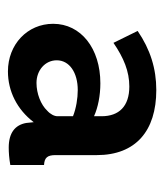

<svg xmlns="http://www.w3.org/2000/svg" viewBox="15 -768 414 484"><g transform="rotate(90 222.0 -526.0)"><path d="M40 -453C40 -388 92 -339 160 -339C210 -339 256 -362 288 -404L290 -385C295 -357 315 -341 352 -341C364 -341 379 -342 396 -345V-430C377 -431 371 -439 371 -459V-563C371 -661 310 -713 207 -713C153 -713 105 -698 58 -666L88 -605C126 -631 160 -645 198 -645C248 -645 273 -619 273 -575V-556C251 -566 221 -572 190 -572C102 -572 40 -523 40 -453ZM259 -438C244 -422 216 -411 189 -411C157 -411 132 -433 132 -462C132 -494 163 -515 207 -515C228 -515 253 -511 273 -503V-464C273 -456 268 -446 259 -438Z"/></g></svg>

Font: FIGSv2-sans-serif
Style: Bold
Weight: 700
Designer: Matt McInerney, Pablo Impallari, Rodrigo Fuenzalida,Mirko Velimirovic
Foundry: Matt McInerney, Pablo Impallari, Rodrigo Fuenzalida
Version: Version 4.021;hotconv 1.0.109;makeotfexe 2.5.65596